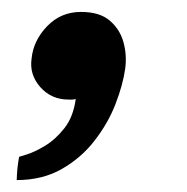

<svg xmlns="http://www.w3.org/2000/svg" viewBox="-20 -166 314 322"><path d="M8 136Q8 136 8.5 126Q9 116 10.5 106.5Q12 97 12 97Q12 97 25 93Q38 89 55.5 78.5Q73 68 88 49Q103 30 107 0Q104 1 101 1Q98 1 95 1Q66 1 47.5 -20Q29 -41 33 -68Q36 -98 59 -122Q82 -146 116 -146Q147 -146 164 -131.5Q181 -117 187 -95.5Q193 -74 190 -51Q186 -23 173.5 9Q161 41 138.5 70Q116 99 83.5 117.5Q51 136 8 136Z"/></svg>

Font: Inclusive Sans SemiBold
Style: Italic
Weight: 600
Italic angle: -7°
Designer: Olivia King
Foundry: Olivia King
Version: Version 2.004